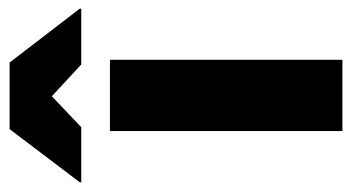

<svg xmlns="http://www.w3.org/2000/svg" viewBox="-250 -564 756 413"><g transform="rotate(-90 128.5 -358.0)"><path d="M52.5 0V-500H205.8V0ZM-57.5 -561.7V-565L56.7 -715.8H200L315.8 -565V-561.7H195.8L127.5 -625L60.8 -561.7Z"/></g></svg>

Font: Funnel Display ExtraBold
Style: Regular
Weight: 800
Designer: NORD ID, Kristian Moeller
Foundry: Dicotype
Version: Version 1.000